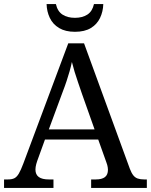

<svg xmlns="http://www.w3.org/2000/svg" viewBox="-20 -928 745 948"><path d="M0 0V-42H19Q39 -42 51 -48Q63 -54 73 -71Q83 -88 95 -120L317 -714H395L621 -95Q629 -74 638 -62.5Q647 -51 660 -46.5Q673 -42 692 -42H705V0H430V-42H453Q483 -42 498 -53.5Q513 -65 513 -90Q513 -96 512 -101.5Q511 -107 509.5 -113.5Q508 -120 505 -127L465 -239H202L164 -134Q161 -126 159 -118Q157 -110 156 -103.5Q155 -97 155 -91Q155 -66 171.5 -54Q188 -42 221 -42H244V0ZM221 -289H447L385 -464Q375 -494 365.5 -521Q356 -548 348.5 -573Q341 -598 335 -622Q330 -598 323.5 -575.5Q317 -553 309 -528.5Q301 -504 289 -473ZM350 -771Q303 -771 272 -789.5Q241 -808 226 -839.5Q211 -871 210 -908H256Q264 -872 288.5 -856Q313 -840 350 -840Q387 -840 411.5 -856Q436 -872 444 -908H490Q489 -871 474 -839.5Q459 -808 428.5 -789.5Q398 -771 350 -771Z"/></svg>

Font: Noto Rashi Hebrew
Style: Regular
Weight: 400
Version: Version 1.006